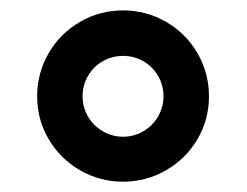

<svg xmlns="http://www.w3.org/2000/svg" viewBox="-20 -732 477 371"><path d="M51.8 -545.9Q51.8 -590.8 74 -629.2Q96.2 -667.5 134.5 -689.7Q172.9 -711.9 217.8 -711.9Q262.7 -711.9 301 -689.7Q339.4 -667.5 361.6 -629.2Q383.8 -590.8 383.8 -545.9Q383.8 -501 361.6 -463.1Q339.4 -425.3 301 -403.1Q262.7 -380.9 217.8 -380.9Q172.9 -380.9 134.5 -403.1Q96.2 -425.3 74 -463.1Q51.8 -501 51.8 -545.9ZM295.9 -545.9Q295.9 -567.4 285.4 -585.4Q274.9 -603.5 256.8 -613.8Q238.8 -624 217.8 -624Q196.8 -624 178.7 -613.8Q160.6 -603.5 150.1 -585.4Q139.6 -567.4 139.6 -545.9Q139.6 -524.9 150.1 -506.8Q160.6 -488.8 178.7 -478.3Q196.8 -467.8 217.8 -467.8Q238.8 -467.8 256.8 -478.3Q274.9 -488.8 285.4 -506.8Q295.9 -524.9 295.9 -545.9Z"/></svg>

Font: Pretendard JP SemiBold
Style: Regular
Weight: 600
Designer: Base glyphs from Inter by Rasmus Andersson; Hangeul glyphs from Noto Sans CJK(Source Han Sans) by Jang Soo-young and Kan
Foundry: Kil Hyung-jin
Version: Version 1.309